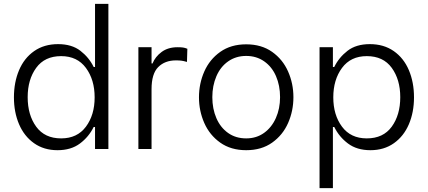

<svg xmlns="http://www.w3.org/2000/svg" viewBox="-20 -770 2213 992"><path d="M52 -267Q52 -345 78.5 -407.5Q105 -470 156.5 -506Q208 -542 280 -542Q351 -542 395.5 -507.5Q440 -473 464 -424H471V-750H540V0H471V-114H464Q439 -63 393 -28.5Q347 6 277 6Q207 6 156 -30Q105 -66 78.5 -128Q52 -190 52 -267ZM469 -267Q469 -358 424 -419Q379 -480 296 -480Q211 -480 167 -419.5Q123 -359 123 -268Q123 -176 167 -115.5Q211 -55 296 -55Q379 -55 424 -115.5Q469 -176 469 -267Z M695 -526H763V-442H768Q782 -477 815 -501.5Q848 -526 897 -526Q915 -526 925.5 -524.5Q936 -523 948 -518L946 -450Q929 -455 917.5 -456.5Q906 -458 889 -458Q832 -458 797.5 -423.5Q763 -389 763 -309V0H695Z M1008 -267Q1008 -338 1035.5 -400.5Q1063 -463 1118 -502Q1173 -541 1252 -541Q1331 -541 1386 -502Q1441 -463 1468.5 -400.5Q1496 -338 1496 -268Q1496 -197 1468.5 -134.5Q1441 -72 1386 -33Q1331 6 1252 6Q1173 6 1118 -33Q1063 -72 1035.5 -134.5Q1008 -197 1008 -267ZM1427 -268Q1427 -328 1406 -376.5Q1385 -425 1345 -453Q1305 -481 1252 -481Q1199 -481 1159 -453Q1119 -425 1098 -376Q1077 -327 1077 -268Q1077 -208 1098 -159.5Q1119 -111 1158.5 -83Q1198 -55 1252 -55Q1305 -55 1344.5 -83.5Q1384 -112 1405.5 -160.5Q1427 -209 1427 -268Z M1707 -114H1700V202H1631V-526H1700V-424H1707Q1731 -473 1775.5 -507.5Q1820 -542 1891 -542Q1963 -542 2014.5 -506Q2066 -470 2092.5 -407.5Q2119 -345 2119 -267Q2119 -190 2092.5 -128Q2066 -66 2015 -30Q1964 6 1894 6Q1824 6 1778 -28.5Q1732 -63 1707 -114ZM2048 -268Q2048 -359 2004 -419.5Q1960 -480 1875 -480Q1792 -480 1747 -419Q1702 -358 1702 -267Q1702 -176 1747 -115.5Q1792 -55 1875 -55Q1960 -55 2004 -115.5Q2048 -176 2048 -268Z"/></svg>

Font: Be Vietnam Light
Style: Regular
Weight: 300
Designer: Gabriel Lam
Foundry: TypeRant
Version: Version 4.000